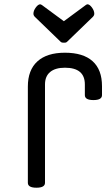

<svg xmlns="http://www.w3.org/2000/svg" viewBox="-20 -861 516 896"><path d="M376 -417V-467Q376 -545 283 -545Q238 -545 214 -525Q190 -505 190 -467V-8Q190 15 150 15Q110 15 110 -8V-457Q110 -534 154.5 -574.5Q199 -615 283 -615Q368 -615 412 -575.5Q456 -536 456 -459V-417Q456 -394 416 -394Q376 -394 376 -417ZM284 -662H273Q267 -662 263 -666L143 -782Q136 -789 136 -797Q136 -811 147 -826Q158 -841 168 -841Q169 -841 175 -838L278 -762L381 -838Q386 -841 388 -841Q398 -841 409 -826Q420 -811 420 -797Q420 -789 413 -782L293 -666Q289 -662 284 -662Z"/></svg>

Font: Offside
Style: Regular
Weight: 400
Designer: Eduardo Rodriguez Tunni
Foundry: Eduardo Rodriguez Tunni
Version: Version 1.002; ttfautohint (v1.8.4.7-5d5b);gftools[0.9.23]